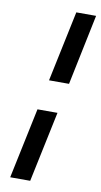

<svg xmlns="http://www.w3.org/2000/svg" viewBox="-90 -771 463 879"><g transform="rotate(10 141.5 -331.0)"><path d="M191 -729H283L215 -401H122ZM93 -261H186L117 67H24Z"/></g></svg>

Font: Mona Sans Medium
Style: Italic
Weight: 500
Italic angle: -11.7°
Designer: Deni Anggara
Foundry: GitHub
Version: Version 2.000